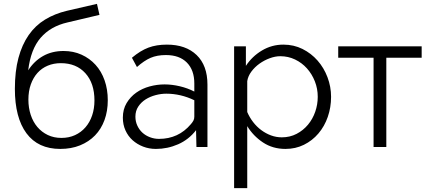

<svg xmlns="http://www.w3.org/2000/svg" viewBox="-20 -761 2224 994"><path d="M330 -645Q242 -625 190.5 -565.5Q139 -506 126 -397Q157 -445 203 -471Q249 -497 309 -497Q360 -497 402 -478Q444 -459 474.5 -425.5Q505 -392 521.5 -345Q538 -298 538 -242Q538 -186 521 -139.5Q504 -93 472 -60Q440 -27 394.5 -8.5Q349 10 292 10Q177 10 117 -71Q57 -152 57 -301Q57 -392 75.5 -461Q94 -530 128.5 -579.5Q163 -629 213 -659.5Q263 -690 326 -705L482 -741L495 -684ZM127 -245Q127 -203 139 -166.5Q151 -130 173.5 -103.5Q196 -77 227.5 -62Q259 -47 298 -47Q337 -47 368.5 -61.5Q400 -76 422.5 -102Q445 -128 457 -163.5Q469 -199 469 -241Q469 -330 422 -382Q375 -434 295 -434Q258 -434 227 -421Q196 -408 174 -383.5Q152 -359 139.5 -324Q127 -289 127 -245Z M787 10Q752 10 721 -2Q690 -14 666.5 -35Q643 -56 629.5 -86Q616 -116 616 -152Q616 -195 635.5 -227.5Q655 -260 685.5 -281.5Q716 -303 754.5 -313.5Q793 -324 832 -324Q870 -324 910.5 -314.5Q951 -305 986 -287V-329Q986 -398 947.5 -437Q909 -476 839 -476Q793 -476 759.5 -461.5Q726 -447 689 -414L663 -462Q707 -499 748.5 -514.5Q790 -530 844 -530Q942 -530 998 -476Q1054 -422 1054 -323V0H997L995 -87Q957 -38 902 -14Q847 10 787 10ZM803 -42Q904 -42 968 -118Q976 -127 981 -136Q986 -145 986 -157V-242Q951 -259 914.5 -267.5Q878 -276 841 -276Q814 -276 785.5 -268.5Q757 -261 734 -246.5Q711 -232 696 -209.5Q681 -187 681 -157Q681 -132 691 -110.5Q701 -89 717.5 -74Q734 -59 756.5 -50.5Q779 -42 803 -42Z M1458 10Q1392 10 1341.5 -23.5Q1291 -57 1260 -108V213H1192V-521H1253V-420Q1285 -469 1336 -499.5Q1387 -530 1447 -530Q1501 -530 1546 -507.5Q1591 -485 1624 -447.5Q1657 -410 1675.5 -361Q1694 -312 1694 -260Q1694 -205 1677 -156Q1660 -107 1628.5 -70Q1597 -33 1553.5 -11.5Q1510 10 1458 10ZM1439 -50Q1481 -50 1515.5 -68Q1550 -86 1574.5 -115.5Q1599 -145 1612 -182.5Q1625 -220 1625 -260Q1625 -302 1610 -340Q1595 -378 1569 -407Q1543 -436 1507.5 -453Q1472 -470 1431 -470Q1405 -470 1376.5 -459.5Q1348 -449 1323.5 -431.5Q1299 -414 1281.5 -390.5Q1264 -367 1260 -341V-181Q1272 -153 1290.5 -129Q1309 -105 1332.5 -87.5Q1356 -70 1383 -60Q1410 -50 1439 -50Z M1980 0H1914V-462H1731V-521H2163V-462H1980Z"/></svg>

Font: IngvarSans
Style: Regular
Weight: 400
Version: Version 1.000